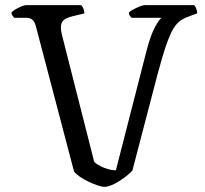

<svg xmlns="http://www.w3.org/2000/svg" viewBox="-20 -724 796 744"><path d="M385 0Q375 0 358.5 -5.5Q342 -11 324 -19.5Q306 -28 290.5 -38.5Q275 -49 267 -59L118 -626Q114 -639 106 -647Q98 -655 81 -655H35Q32 -658 28.5 -663Q25 -668 24 -675Q29 -681 40.5 -688Q52 -695 63.5 -699.5Q75 -704 81 -704H295Q299 -700 303 -691Q307 -682 307 -672L261 -661Q248 -658 235.5 -652Q223 -646 218 -632.5Q213 -619 220 -589L345 -97Q354 -88 368.5 -80.5Q383 -73 399 -68.5Q415 -64 429 -64L548 -528Q564 -589 580.5 -619Q597 -649 606 -655H490Q486 -659 483 -663Q480 -667 479 -675Q486 -682 498.5 -688.5Q511 -695 523 -699.5Q535 -704 540 -704H732Q736 -701 740 -692Q744 -683 744 -672L719 -663Q698 -656 682 -646Q666 -636 652.5 -614Q639 -592 624.5 -550.5Q610 -509 591 -438L493 -63Q484 -53 470 -42Q456 -31 441 -21.5Q426 -12 411 -6Q396 0 385 0Z"/></svg>

Font: Texturina Medium 12pt Light
Style: Regular
Weight: 300
Version: Version 1.002